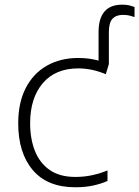

<svg xmlns="http://www.w3.org/2000/svg" viewBox="-20 -788 593 818"><path d="M300.8 9.8Q181.6 9.8 119.6 -63.5Q57.6 -136.7 57.6 -262.7Q57.6 -350.1 89.4 -412.4Q121.1 -474.6 179 -507.8Q236.8 -541 314 -541Q337.4 -541 358.9 -538.1Q380.4 -535.2 399.9 -529.8V-650.4Q399.9 -768.1 500.5 -768.1Q519.5 -768.1 531.7 -764.9Q543.9 -761.7 553.2 -758.3V-715.3Q545.4 -718.3 533 -721.4Q520.5 -724.6 503.9 -724.6Q475.1 -724.6 459.5 -708.3Q443.8 -691.9 443.8 -651.4V-515.1L430.7 -471.7Q372.6 -496.6 313.5 -496.6Q215.8 -496.6 162.1 -433.3Q108.4 -370.1 108.4 -263.2Q108.4 -196.3 128.9 -144.8Q149.4 -93.3 191.9 -63.7Q234.4 -34.2 300.8 -34.2Q339.8 -34.2 374.5 -42Q409.2 -49.8 438 -62V-17.1Q412.1 -5.4 378.2 2.2Q344.2 9.8 300.8 9.8Z"/></svg>

Font: Open Sans Light
Style: Regular
Weight: 300
Designer: Monotype Design Team
Foundry: Monotype Imaging Inc.
Version: Version 3.000; ttfautohint (v1.8.4)